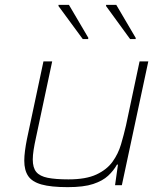

<svg xmlns="http://www.w3.org/2000/svg" viewBox="-20 -763 688 791"><path d="M259 8Q190 8 151 -3Q112 -14 96 -38Q80 -62 80 -101Q80 -119 83 -142Q86 -165 91 -190L159 -510H195L128 -195Q122 -168 118.5 -145.5Q115 -123 115 -106Q115 -72 129.5 -54.5Q144 -37 176.5 -30.5Q209 -24 262 -24Q334 -24 377 -44Q420 -64 443.5 -96.5Q467 -129 478.5 -168Q490 -207 499 -246L555 -510H591L482 0H454L466 -85H462Q448 -60 425.5 -39Q403 -18 364 -5Q325 8 259 8ZM321 -602 221 -738V-743H264L344 -607L343 -602ZM516 -602 417 -738V-743H459L539 -607V-602Z"/></svg>

Font: Saira SemiExpanded Thin
Style: Italic
Weight: 250
Width: 6
Italic angle: -12°
Designer: Hector Gatti with collaboration of the Omnibus-Type team
Foundry: Omnibus-Type
Version: Version 1.101